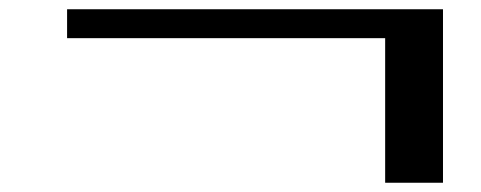

<svg xmlns="http://www.w3.org/2000/svg" viewBox="-20 -645 1040 415"><path d="M812.5 -562.5H125V-625H937.5V-250H812.5Z"/></svg>

Font: HE신이문
Style: regular
Weight: 500
Monospace: yes
Designer: Taeyun An (WindowsTiger)
Version: v1.1